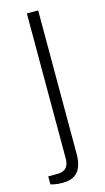

<svg xmlns="http://www.w3.org/2000/svg" viewBox="-128 -565 431 786"><g transform="rotate(-15 88.0 -172.0)"><path d="M34 182Q25 182 16 181Q7 180 -1 178.5Q-9 177 -15 175V141H24Q49 141 61 128Q73 115 73 90V-526H121V85Q121 111 113.5 133.5Q106 156 87 169Q68 182 34 182Z"/></g></svg>

Font: Archivo Thin
Style: Regular
Weight: 250
Designer: Hector Gatti
Foundry: Omnibus-Type
Version: Version 2.001